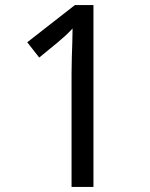

<svg xmlns="http://www.w3.org/2000/svg" viewBox="-20 -734 591 754"><path d="M261 0V-446Q261 -474 262 -506.5Q263 -539 264 -569.5Q265 -600 265 -622Q249 -605 237.5 -594.5Q226 -584 206 -567L134 -508L87 -568L274 -714H347V0Z"/></svg>

Font: bangla25
Style: Book
Weight: 400
Designer: Jelle Bosma - Monotype Design Team
Foundry: Monotype Imaging Inc.
Version: Version 2.003